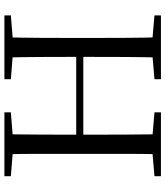

<svg xmlns="http://www.w3.org/2000/svg" viewBox="42 -810 768 893"><g transform="rotate(-90 426.5 -364.0)"><path d="M53 0V-30L190 -42H210L350 -30V0ZM155 0Q157 -84 157 -168Q157 -252 157 -337V-391Q157 -476 157 -560.5Q157 -645 155 -728H248Q247 -645 246.5 -560.5Q246 -476 246 -391V-367Q246 -260 246.5 -172Q247 -84 248 0ZM202 -361V-394H653V-361ZM504 0V-30L643 -42H664L801 -30V0ZM605 0Q607 -84 607.5 -171.5Q608 -259 608 -367V-391Q608 -476 607.5 -560.5Q607 -645 605 -728H699Q697 -645 696.5 -560.5Q696 -476 696 -391V-337Q696 -252 696.5 -168Q697 -84 699 0ZM53 -698V-728H350V-698L210 -687H190ZM504 -698V-728H801V-698L664 -687H643Z"/></g></svg>

Font: Noto Serif JP
Style: Regular
Weight: 400
Designer: Ryoko NISHIZUKA  (kana & ideographs); Frank Grießhammer (Latin, Greek & Cyrillic); Wenlong ZHANG  (bopomofo); Sandoll Co
Foundry: Adobe
Version: Version 2.003-H1;hotconv 1.1.1;makeotfexe 2.6.0